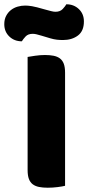

<svg xmlns="http://www.w3.org/2000/svg" viewBox="-64 -872 412 897"><path d="M145 -828Q163 -823 175 -820Q187 -817 195 -817Q217 -817 229 -830Q241 -843 246 -852Q281 -852 304.5 -829.5Q328 -807 328 -772Q328 -727 300 -706Q272 -685 230 -685Q216 -685 202 -686.5Q188 -688 171 -693L131 -705Q117 -709 107.5 -711.5Q98 -714 89 -714Q67 -714 55.5 -701.5Q44 -689 38 -679Q3 -679 -20.5 -701.5Q-44 -724 -44 -759Q-44 -781 -35.5 -797.5Q-27 -814 -13 -825Q1 -836 18.5 -841Q36 -846 54 -846Q67 -846 85.5 -843Q104 -840 145 -828ZM240 -4Q229 -1 205.5 2Q182 5 159 5Q136 5 118.5 1.5Q101 -2 89 -11Q77 -20 71 -36Q65 -52 65 -78V-606Q76 -608 100 -611.5Q124 -615 146 -615Q169 -615 186.5 -611.5Q204 -608 216 -599Q228 -590 234 -574Q240 -558 240 -532Z"/></svg>

Font: Baloo Paaji
Style: Regular
Weight: 400
Designer: Shuchita Grover and Ek Type
Foundry: Ek Type
Version: Version 1.007;PS 1.000;hotconv 1.0.88;makeotf.lib2.5.647800